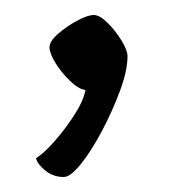

<svg xmlns="http://www.w3.org/2000/svg" viewBox="-20 -122 236 256"><path d="M65 114Q51 114 40.5 105.5Q30 97 28 89Q39 82 53 66Q67 50 79 31.5Q91 13 94 -2Q85 -3 73.5 -14Q62 -25 54 -38Q46 -51 46 -59Q46 -67 57.5 -77Q69 -87 83 -94.5Q97 -102 105 -102Q113 -102 123.5 -91.5Q134 -81 142 -68Q150 -55 150 -47Q150 -28 140 -1Q130 26 116 52.5Q102 79 88 96.5Q74 114 65 114Z"/></svg>

Font: Texturina 72pt ExtraLight
Style: Regular
Weight: 200
Designer: Guillermo Torres Carreño
Foundry: Omnibus-Type
Version: Version 1.002; ttfautohint (v1.8.3)